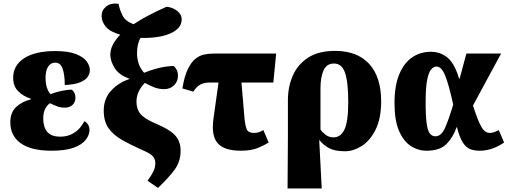

<svg xmlns="http://www.w3.org/2000/svg" viewBox="-20 -837 2864 1079"><path d="M270 10Q155 10 96.5 -32Q38 -74 38 -149Q38 -205 70.5 -235.5Q103 -266 152 -278V-283Q110 -296 82 -324.5Q54 -353 54 -400Q54 -470 116 -510Q178 -550 290 -550Q365 -550 407.5 -533Q450 -516 467.5 -491.5Q485 -467 485 -443Q485 -424 473.5 -406Q462 -388 431.5 -375Q401 -362 344 -359Q344 -416 332 -450.5Q320 -485 291 -485Q265 -485 250.5 -462.5Q236 -440 236 -400Q236 -367 244 -343.5Q252 -320 264 -308Q289 -318 322.5 -325.5Q356 -333 384 -333Q404 -316 404 -287Q404 -264 388 -248Q372 -232 344 -232Q320 -232 299.5 -240Q279 -248 261 -257Q247 -248 235 -227Q223 -206 223 -171Q223 -123 245.5 -96Q268 -69 319 -69Q356 -69 384 -83.5Q412 -98 429 -118.5Q446 -139 454 -156Q465 -151 474 -138Q483 -125 483 -107Q483 -79 462.5 -52Q442 -25 395.5 -7.5Q349 10 270 10Z M868 219 809 179Q829 152 841 128.5Q853 105 853 80Q853 58 839.5 42Q826 26 786 9Q714 -23 664.5 -51.5Q615 -80 589 -118Q563 -156 563 -216Q563 -282 604 -327Q645 -372 707 -393V-395Q649 -415 624.5 -454.5Q600 -494 600 -530Q600 -585 656 -642Q599 -658 575 -686.5Q551 -715 551 -747Q551 -779 576 -800Q601 -821 646 -816Q652 -784 668 -751Q684 -718 731 -701Q767 -725 813 -749.5Q859 -774 916 -799Q950 -796 975.5 -776Q1001 -756 1001 -729Q1001 -693 971 -669Q941 -645 888.5 -633.5Q836 -622 770 -624Q761 -610 755.5 -588Q750 -566 750 -539Q750 -507 759.5 -479Q769 -451 790 -428Q840 -448 882 -457Q924 -466 956 -466Q967 -457 973.5 -443.5Q980 -430 980 -410Q980 -379 958 -357.5Q936 -336 902 -336Q875 -336 851 -344.5Q827 -353 794 -371Q773 -350 760 -323.5Q747 -297 747 -266Q747 -223 770 -196Q793 -169 854 -143Q933 -110 964 -76.5Q995 -43 995 11Q995 71 961 117Q927 163 868 219Z M1066 -322 1005 -340Q1016 -408 1035 -447.5Q1054 -487 1077.5 -506Q1101 -525 1127 -530.5Q1153 -536 1179 -536H1532L1516 -373H1337L1354 -173Q1358 -130 1367 -110Q1376 -90 1406 -90Q1422 -90 1434.5 -94Q1447 -98 1460 -106L1490 -36Q1470 -23 1431.5 -6.5Q1393 10 1333 10Q1240 10 1203 -32.5Q1166 -75 1180 -173L1208 -373H1156Q1130 -373 1109 -363.5Q1088 -354 1066 -322Z M1596 222 1598 -68V-275Q1598 -349 1625.5 -412Q1653 -475 1711.5 -513Q1770 -551 1863 -551Q1988 -551 2055 -477.5Q2122 -404 2122 -268Q2122 -171 2091 -109Q2060 -47 2013.5 -17Q1967 13 1919 13Q1861 13 1829 -4.5Q1797 -22 1776 -49H1774L1788 222ZM1854 -65Q1895 -65 1916 -109.5Q1937 -154 1937 -264Q1937 -376 1919 -428Q1901 -480 1857 -480Q1815 -480 1798 -441Q1781 -402 1781 -340V-109Q1791 -94 1810 -79.5Q1829 -65 1854 -65Z M2377 10Q2329 10 2288 -17Q2247 -44 2222 -102.5Q2197 -161 2197 -257Q2197 -355 2223.5 -419Q2250 -483 2296 -514.5Q2342 -546 2401 -546Q2455 -546 2495 -513Q2535 -480 2560 -395H2563L2601 -536H2796L2638 -244Q2666 -157 2685.5 -123.5Q2705 -90 2733 -90Q2754 -90 2783 -106L2813 -36Q2745 10 2677 10Q2645 10 2622 1Q2599 -8 2581 -36Q2563 -64 2548 -122H2546Q2527 -66 2489.5 -28Q2452 10 2377 10ZM2427 -71Q2460 -71 2481 -118.5Q2502 -166 2527 -249Q2502 -363 2481.5 -413Q2461 -463 2433 -463Q2417 -463 2403 -447Q2389 -431 2380.5 -388Q2372 -345 2372 -264Q2372 -183 2378 -141.5Q2384 -100 2396.5 -85.5Q2409 -71 2427 -71Z"/></svg>

Font: Noto Serif SemiCondensed Black
Style: Regular
Weight: 900
Width: 4
Designer: Monotype Design Team
Foundry: Monotype Imaging Inc.
Version: Version 2.014; ttfautohint (v1.8.4.7-5d5b)